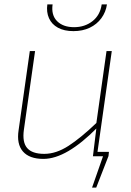

<svg xmlns="http://www.w3.org/2000/svg" viewBox="-20 -713 596 876"><path d="M408 -20H477L475 -1L419 143H400L450 0H406ZM140 -480 89 -121Q81 -64 104 -37.5Q127 -11 182 -11Q236 -11 292.5 -47.5Q349 -84 422 -154L423 -130Q354 -60 292.5 -24Q231 12 178 12Q114 12 84.5 -22Q55 -56 65 -120L116 -480ZM490 -480 422 0H404L420 -131L419 -147L466 -480ZM444 -693H468Q463 -658 442.5 -630Q422 -602 389.5 -586.5Q357 -571 315 -571Q273 -571 244.5 -586.5Q216 -602 203.5 -630Q191 -658 196 -693H220Q213 -644 240.5 -616.5Q268 -589 318 -589Q367 -589 402 -616.5Q437 -644 444 -693Z"/></svg>

Font: Exo 2 Thin
Style: Italic
Weight: 250
Italic angle: -8°
Designer: Natanael Gama
Foundry: Natanael Gama
Version: Version 2.010